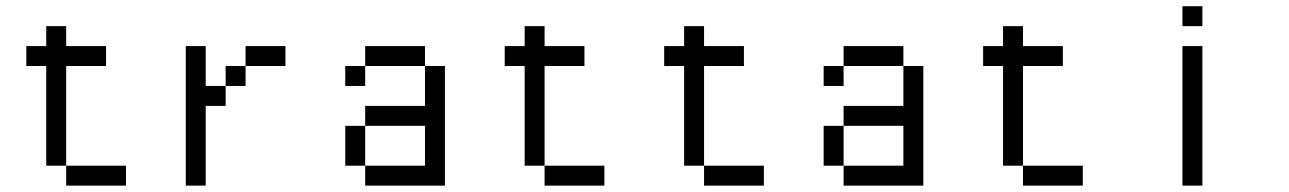

<svg xmlns="http://www.w3.org/2000/svg" viewBox="-20 -582 4040 602"><path d="M125 -500H187.5V-437.5H312.5V-375H187.5V-62.5H125V-375H62.5V-437.5H125ZM187.5 -62.5H375V0H187.5Z M750 -437.5H875V-375H750ZM687.5 -375H750V-312.5H687.5ZM562.5 -437.5H625V-312.5H687.5V-250H625V0H562.5Z M1062.5 -375H1125V-312.5H1062.5ZM1062.5 -187.5H1125V-62.5H1062.5ZM1312.5 -375H1375V0H1125V-62.5H1312.5V-187.5H1125V-250H1312.5ZM1125 -437.5H1312.5V-375H1125Z M1625 -500H1687.5V-437.5H1812.5V-375H1687.5V-62.5H1625V-375H1562.5V-437.5H1625ZM1687.5 -62.5H1875V0H1687.5Z M2125 -500H2187.5V-437.5H2312.5V-375H2187.5V-62.5H2125V-375H2062.5V-437.5H2125ZM2187.5 -62.5H2375V0H2187.5Z M2562.5 -375H2625V-312.5H2562.5ZM2562.5 -187.5H2625V-62.5H2562.5ZM2812.5 -375H2875V0H2625V-62.5H2812.5V-187.5H2625V-250H2812.5ZM2625 -437.5H2812.5V-375H2625Z M3125 -500H3187.5V-437.5H3312.5V-375H3187.5V-62.5H3125V-375H3062.5V-437.5H3125ZM3187.5 -62.5H3375V0H3187.5Z M3687.5 -437.5H3750V0H3687.5ZM3687.5 -562.5H3750V-500H3687.5Z"/></svg>

Font: Pixel Operator Mono
Style: Regular
Weight: 400
Monospace: yes
Designer: Jayvee Enaguas (HarvettFox96)
Version: 2016.04.25